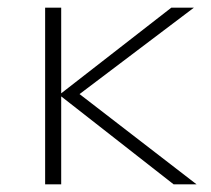

<svg xmlns="http://www.w3.org/2000/svg" viewBox="-20 -482 551 502"><path d="M494 0H434L140 -230V0H98V-462H140V-238L428 -462H487L188 -236Z"/></svg>

Font: EauTestSC Light
Style: Regular
Weight: 300
Designer: Christian Thalmann (Catharsis Fonts)
Version: Version 0.001;PS 000.001;hotconv 1.0.88;makeotf.lib2.5.64775